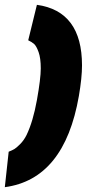

<svg xmlns="http://www.w3.org/2000/svg" viewBox="-35 -700 386 796"><path d="M82 -533 118 -680Q305 -654 305 -429Q305 -378 292 -302Q232 43 -15 76L1 -71Q16 -77 24.5 -82Q33 -87 48.5 -102.5Q64 -118 75 -140Q102 -196 118 -285Q134 -374 134 -416.5Q134 -459 125 -484Q116 -509 106.5 -517.5Q97 -526 82 -533Z"/></svg>

Font: Changa One
Style: Italic
Weight: 400
Italic angle: -12°
Designer: Eduardo Rodriguez Tunni
Foundry: Eduardo Rodriguez Tunni
Version: Version 1.003